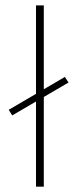

<svg xmlns="http://www.w3.org/2000/svg" viewBox="-20 -701 292 721"><path d="M223.6 -412.1 12.7 -288.6 25.9 -267.6 237.3 -391.1ZM144.5 0V-680.7H115.2V0Z"/></svg>

Font: Estedad VF
Style: Regular
Weight: 100
Designer: Amin Abedi
Version: Version 7.3